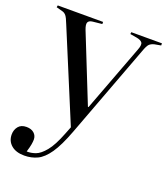

<svg xmlns="http://www.w3.org/2000/svg" viewBox="-136 -609 815 935"><g transform="rotate(20 271.0 -141.5)"><path d="M98 230Q55 230 30.5 209Q6 188 6 154Q6 130 20 112.5Q34 95 62 95Q87 95 101.5 108Q116 121 116 141Q116 151 113.5 166Q111 181 103 207Q125 208 148.5 199.5Q172 191 198 159.5Q224 128 250 61L265 23L72 -441Q60 -472 52 -481.5Q44 -491 33 -494L0 -503L2 -513H237V-502L189 -497Q170 -495 165 -484Q160 -473 170 -447L309 -99H312L442 -444Q453 -472 446 -482.5Q439 -493 417 -497L382 -503L383 -513H542V-502L509 -496Q493 -492 484 -483.5Q475 -475 464 -444L283 39Q253 119 224.5 160Q196 201 165.5 215.5Q135 230 98 230Z"/></g></svg>

Font: Display Regular
Style: Regular
Weight: 400
Designer: Latin by Veronika Burian and Jose Scaglione. Greek by Irene Vlachou. Cyrillic by Vera Evstafieva.
Foundry: TypeTogether
Version: Version 3.002